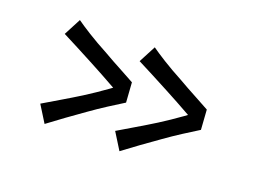

<svg xmlns="http://www.w3.org/2000/svg" viewBox="-68 -622 885 665"><g transform="rotate(20 374.5 -290.0)"><path d="M653 -266Q649 -268 632 -277.5Q615 -287 591 -300.5Q567 -314 541.5 -328Q516 -342 495 -353Q461 -371 427.5 -388.5Q394 -406 372 -417L405 -480Q423 -467 455 -447Q487 -427 530 -404Q561 -386 594 -368.5Q627 -351 648 -339ZM377 -266Q373 -268 356 -277.5Q339 -287 315 -300.5Q291 -314 265.5 -328Q240 -342 219 -353Q185 -371 151.5 -388.5Q118 -406 96 -417L129 -480Q147 -467 179 -447Q211 -427 254 -404Q285 -386 318 -368.5Q351 -351 372 -339ZM413 -100 375 -161Q400 -176 436.5 -197.5Q473 -219 505 -239Q543 -263 582 -291Q621 -319 648 -339L653 -266Q630 -252 597.5 -231Q565 -210 537 -190Q503 -166 472.5 -144Q442 -122 413 -100ZM137 -100 99 -161Q124 -176 160.5 -197.5Q197 -219 229 -239Q267 -263 306 -291Q345 -319 372 -339L377 -266Q354 -252 321.5 -231Q289 -210 261 -190Q227 -166 196.5 -144Q166 -122 137 -100Z"/></g></svg>

Font: Truculenta Medium
Style: Regular
Weight: 500
Version: Version 1.002